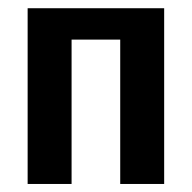

<svg xmlns="http://www.w3.org/2000/svg" viewBox="-20 -458 478 478"><path d="M279.3 0V-359.4H158.2V0H48.8V-437.5H388.7V0Z"/></svg>

Font: Sudo
Style: Bold
Weight: 700
Monospace: yes
Designer: Jens Kutilek
Foundry: Jens Kutilek
Version: Version 0.040